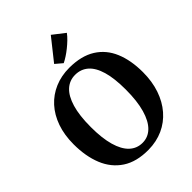

<svg xmlns="http://www.w3.org/2000/svg" viewBox="-277 -1134 1284 1284"><g transform="rotate(-45 365.0 -492.0)"><path d="M360 11Q246.5 12 173.5 -36Q100.5 -84 65.5 -170Q30.5 -256 30.5 -369.5Q30.5 -457 55.2 -527.8Q80 -598.5 125.5 -648.5Q171 -698.5 233.8 -725.2Q296.5 -752 372.5 -752Q485.5 -751.5 558 -706Q630.5 -660.5 665.2 -577.8Q700 -495 700 -382.5Q700 -295 675.5 -223Q651 -151 605.8 -98.8Q560.5 -46.5 498.2 -18.2Q436 10 360 11ZM364 -50Q417 -50 455.5 -87.5Q494 -125 515.2 -199Q536.5 -273 536.5 -381.5Q536.5 -488 516.5 -556.2Q496.5 -624.5 458.2 -657.8Q420 -691 366 -691Q313 -691 274.5 -656Q236 -621 214.8 -549.8Q193.5 -478.5 193.5 -369.5Q193.5 -264 213.8 -193Q234 -122 272.2 -86Q310.5 -50 364 -50ZM367.5 -800 318.5 -841.5 440.5 -995 526 -928.5Q511.5 -909 491.8 -890Q472 -871 450.5 -853.8Q429 -836.5 407.8 -822.8Q386.5 -809 368 -800Z"/></g></svg>

Font: Merriweather Light 18pt
Style: Bold
Weight: 700
Version: Version 2.100